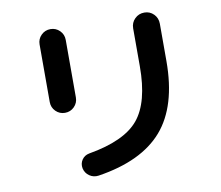

<svg xmlns="http://www.w3.org/2000/svg" viewBox="-86 -861 1172 1017"><g transform="rotate(-10 500.0 -352.5)"><path d="M823.2 -684.6V-483.4Q823.2 -241.2 711.9 -112.8Q600.6 15.6 364.3 51.8Q336.9 55.7 314.9 40.5Q293 25.4 287.1 -1Q282.2 -26.4 295.9 -46.9Q309.6 -67.4 335 -72.3Q529.3 -105.5 604.5 -196.3Q679.7 -287.1 679.7 -480.5V-684.6Q679.7 -714.8 700.7 -735.8Q721.7 -756.8 752 -756.8Q782.2 -756.8 802.7 -735.8Q823.2 -714.8 823.2 -684.6ZM176.8 -377V-686.5Q176.8 -715.8 197.3 -736.3Q217.8 -756.8 247.1 -756.8Q276.4 -756.8 296.9 -736.3Q317.4 -715.8 317.4 -686.5V-377Q317.4 -347.7 296.9 -327.1Q276.4 -306.6 247.1 -306.6Q217.8 -306.6 197.3 -327.1Q176.8 -347.7 176.8 -377Z"/></g></svg>

Font: Rounded-X Mgen+ 1mn bold
Style: Bold
Weight: 700
Designer: [Source Han Sans]
Ryoko NISHIZUKA  (kana & ideographs); Paul D. Hunt (Latin, Greek & Cyrillic); Wenlong ZHANG  (bopomofo
Version: Version 1.059.20150602